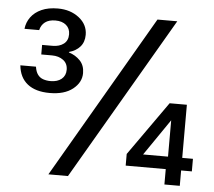

<svg xmlns="http://www.w3.org/2000/svg" viewBox="-51 -766 914 821"><g transform="rotate(5 406.0 -355.0)"><path d="M161 -347Q100 -347 65.5 -374.5Q31 -402 26 -454H93Q96 -433 105 -420.5Q114 -408 128.5 -403Q143 -398 160 -398Q190 -398 207.5 -412.5Q225 -427 225 -452Q225 -479 205.5 -493.5Q186 -508 157 -508H111V-549H156Q185 -549 203.5 -563Q222 -577 222 -604Q222 -629 205 -643.5Q188 -658 159 -658Q131 -658 114.5 -645.5Q98 -633 93 -611H30Q33 -639 49.5 -661.5Q66 -684 95 -697Q124 -710 165 -710Q219 -710 256 -681Q293 -652 293 -608Q293 -577 275.5 -557Q258 -537 228 -529V-527Q257 -518 276.5 -497.5Q296 -477 296 -444Q296 -404 260 -375.5Q224 -347 161 -347ZM186 0 593 -700H678L270 0ZM684 0V-66H512V-116L676 -348H750V-120H796V-66H750V0ZM582 -120H689V-276Z"/></g></svg>

Font: DM Sans 11pt
Style: Regular
Weight: 400
Version: Version 4.004;gftools[0.9.30]